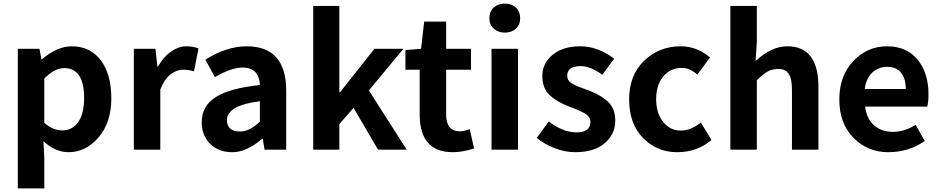

<svg xmlns="http://www.w3.org/2000/svg" viewBox="-20 -831 5217 1066"><path d="M79 215V-560H199L210 -502H213Q298 -574 378 -574Q481 -574 539.5 -496.5Q598 -419 598 -285Q598 -151 527.5 -68.5Q457 14 360 14Q288 14 221 -47L226 45V215ZM447 -287Q447 -453 336 -453Q283 -453 226 -395V-149Q273 -107 327 -107Q381 -107 414 -153Q447 -199 447 -287Z M723 0V-560H843L854 -461H857Q887 -515 929.5 -544.5Q972 -574 1012.5 -574Q1053 -574 1082 -562L1057 -435Q1027 -444 994 -444Q961 -444 926.5 -417.5Q892 -391 870 -334V0Z M1435 -60Q1349 14 1270.5 14Q1192 14 1146 -33Q1100 -80 1100 -152Q1100 -242 1177 -291.5Q1254 -341 1423 -359Q1418 -456 1327 -456Q1265 -456 1173 -403L1120 -500Q1239 -574 1349 -574Q1569 -574 1569 -327V0H1449L1439 -60ZM1314 -101Q1366 -101 1423 -156V-269Q1240 -246 1240 -164Q1240 -101 1314 -101Z M1719 0V-798H1864V-319H1868L2059 -560H2220L2028 -329L2238 0H2079L1943 -232L1864 -142V0Z M2494 14Q2310 14 2310 -196V-444H2231V-553L2318 -560L2335 -711H2457V-560H2595V-444H2457V-196Q2457 -102 2533 -102Q2558 -102 2588 -114L2612 -7Q2549 14 2494 14Z M2709 0V-560H2856V0ZM2844.5 -672Q2821 -650 2783 -650Q2745 -650 2721 -672Q2697 -694 2697 -730.5Q2697 -767 2721 -789Q2745 -811 2783 -811Q2821 -811 2844.5 -789Q2868 -767 2868 -730.5Q2868 -694 2844.5 -672Z M3173 14Q3118 14 3060.5 -8Q3003 -30 2960 -65L3027 -157Q3105 -96 3181.5 -96Q3258 -96 3258 -155Q3258 -183 3226 -202Q3201 -216 3173 -226.5Q3145 -237 3141 -239Q3074 -264 3032.5 -302Q2991 -340 2991 -409.5Q2991 -479 3048 -526.5Q3105 -574 3202 -574Q3299 -574 3390 -505L3324 -416Q3258 -464 3204 -464Q3129 -464 3129 -410Q3129 -385 3151.5 -370.5Q3174 -356 3204.5 -345Q3235 -334 3254.5 -326.5Q3274 -319 3296.5 -307.5Q3319 -296 3344 -276Q3396 -237 3396 -161.5Q3396 -86 3337.5 -36Q3279 14 3173 14Z M3930 -54Q3852 14 3739.5 14Q3627 14 3550 -65Q3473 -144 3473 -279Q3473 -414 3556.5 -494Q3640 -574 3759 -574Q3849 -574 3922 -512L3852 -417Q3809 -454 3767 -454Q3702 -454 3662.5 -406.5Q3623 -359 3623 -280.5Q3623 -202 3662 -154Q3701 -106 3759 -106Q3817 -106 3871 -151Z M4035 0V-798H4182V-597L4175 -492Q4263 -574 4351 -574Q4524 -574 4524 -349V0H4377V-331Q4377 -395 4358.5 -421.5Q4340 -448 4303 -448Q4266 -448 4241 -433.5Q4216 -419 4182 -385V0Z M5114 -48Q5024 14 4911 14Q4798 14 4719 -65.5Q4640 -145 4640 -278Q4640 -411 4718 -492.5Q4796 -574 4904.5 -574Q5013 -574 5074 -500.5Q5135 -427 5135 -307Q5135 -262 5128 -239H4783Q4792 -171 4833 -135Q4874 -99 4938 -99Q5002 -99 5064 -138ZM4781 -337H5009Q5009 -395 4982.5 -427.5Q4956 -460 4906.5 -460Q4857 -460 4823 -428Q4789 -396 4781 -337Z"/></svg>

Font: Swei Fan Sans CJK TC
Style: Bold
Weight: 700
Version: Version 2.130